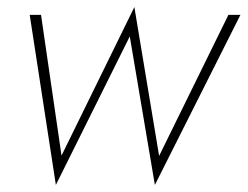

<svg xmlns="http://www.w3.org/2000/svg" viewBox="-20 -502 700 543"><path d="M64 -460 138 21 347 -399 418 21 660 -460H626L430 -61L360 -482L154 -62L96 -460Z"/></svg>

Font: Jost ExtraLight
Style: Italic
Weight: 250
Italic angle: -5°
Version: Version 3.710